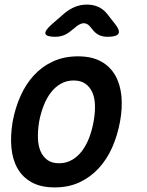

<svg xmlns="http://www.w3.org/2000/svg" viewBox="-20 -805 640 835"><path d="M218 10Q158 10 118 -12Q78 -34 56 -73Q34 -112 29.5 -164Q25 -216 35 -276Q46 -335 69 -387Q92 -439 127.5 -477.5Q163 -516 211 -538Q259 -560 319 -560Q379 -560 419 -538Q459 -516 481 -477.5Q503 -439 508 -387.5Q513 -336 502 -276Q491 -216 468 -164Q445 -112 409 -73Q373 -34 325.5 -12Q278 10 218 10ZM237 -95Q267 -95 292 -109Q317 -123 335.5 -147Q354 -171 367 -204Q380 -237 387 -276Q394 -314 393 -347Q392 -380 381.5 -403.5Q371 -427 351 -441Q331 -455 300 -455Q270 -455 245 -441Q220 -427 201.5 -403Q183 -379 170 -346Q157 -313 150 -275Q144 -237 145 -204Q146 -171 156.5 -147Q167 -123 186.5 -109Q206 -95 237 -95ZM220 -645Q181 -645 177.5 -658.5Q174 -672 206 -700L260 -747Q283 -766 307 -775.5Q331 -785 358 -785Q385 -785 406.5 -775.5Q428 -766 444 -747L481 -700Q503 -672 495 -658.5Q487 -645 448 -645Q428 -645 413 -651.5Q398 -658 386 -672L373 -688Q360 -704 344.5 -704Q329 -704 310 -688L290 -672Q274 -658 257 -651.5Q240 -645 220 -645Z"/></svg>

Font: Maple Mono NL SemiBold
Style: Italic
Weight: 600
Italic angle: -10°
Monospace: yes
Designer: subframe7536
Version: Version 7.000